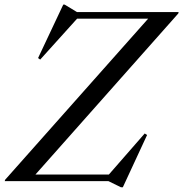

<svg xmlns="http://www.w3.org/2000/svg" viewBox="-46 -766 776 812"><path d="M709.5 -715 708 -709 104 -28H414.5L566 -201.5L576 -195L473.5 26H465.5L412.5 0H-26L-24.5 -5.5L580.5 -687H280L124 -514L115 -520.5L221.5 -746.5H227.5L279.5 -715Z"/></svg>

Font: Newsreader 72pt
Style: Italic
Weight: 400
Italic angle: -17°
Designer: Hugues Gentile
Foundry: Production Type
Version: Version 1.003; ttfautohint (v1.8.3)